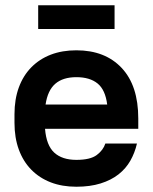

<svg xmlns="http://www.w3.org/2000/svg" viewBox="-20 -700 580 729"><path d="M270 9Q216 9 173 -7.5Q130 -24 99 -55.5Q68 -87 51.5 -132Q35 -177 35 -234V-266Q35 -323 51.5 -368Q68 -413 99 -444.5Q130 -476 173 -492.5Q216 -509 270 -509Q379 -509 442 -442Q505 -375 505 -250V-211H151Q156 -148 186 -120.5Q216 -93 270 -93Q323 -93 347.5 -111.5Q372 -130 380 -155H500Q492 -120 475 -90Q458 -60 430 -38Q402 -16 362 -3.5Q322 9 270 9ZM270 -407Q219 -407 190 -382Q161 -357 153 -303H387Q380 -359 350.5 -383Q321 -407 270 -407ZM125 -680H415V-590H125Z"/></svg>

Font: PT Root UI Web Bold
Style: Regular
Weight: 700
Designer: Vitaly Kuzmin
Foundry: ParaType Ltd.
Version: Version 1.000W